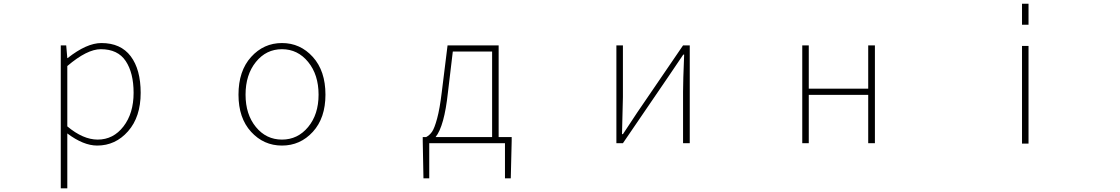

<svg xmlns="http://www.w3.org/2000/svg" viewBox="-20 -772 6040 1035"><path d="M342.8 -416V-90.8Q427.7 -19.5 506.8 -19.5Q590.8 -19.5 645.5 -90.3Q700.2 -161.1 700.2 -271.5Q700.2 -378.9 657.7 -442.9Q615.2 -506.8 523.4 -506.8Q449.2 -506.8 342.8 -416ZM307.6 243.2V-527.3H336.9L342.8 -459H344.7Q447.3 -540 526.4 -540Q630.9 -540 684.6 -468.8Q738.3 -397.5 738.3 -271.5Q738.3 -141.6 670.4 -64.5Q602.5 12.7 503.9 12.7Q429.7 12.7 342.8 -52.7V243.2Z M1265.6 -261.7Q1265.6 -389.6 1333.5 -464.8Q1401.4 -540 1500 -540Q1598.6 -540 1666.5 -464.8Q1734.4 -389.6 1734.4 -261.7Q1734.4 -135.7 1666.5 -61.5Q1598.6 12.7 1500 12.7Q1401.4 12.7 1333.5 -61.5Q1265.6 -135.7 1265.6 -261.7ZM1697.3 -261.7Q1697.3 -369.1 1641.1 -438Q1585 -506.8 1500 -506.8Q1415 -506.8 1359.4 -438Q1303.7 -369.1 1303.7 -261.7Q1303.7 -155.3 1359.4 -87.4Q1415 -19.5 1500 -19.5Q1585 -19.5 1641.1 -87.4Q1697.3 -155.3 1697.3 -261.7Z M2420.9 -494.1 2394.5 -272.5Q2375 -91.8 2328.1 -33.2H2632.8V-494.1ZM2668 -33.2H2738.3V-12.7L2733.4 189.5H2702.1V0H2293.9V189.5H2262.7L2258.8 -12.7V-33.2H2277.3Q2295.9 -43 2309.1 -62Q2322.3 -81.1 2336.4 -133.3Q2350.6 -185.5 2361.3 -274.4L2392.6 -527.3H2668Z M3302.7 0V-527.3H3337.9V-249Q3337.9 -226.6 3333 -48.8H3337.9Q3349.6 -65.4 3376 -106.4Q3402.3 -147.5 3414.1 -164.1L3662.1 -527.3H3698.2V0H3662.1V-277.3Q3662.1 -335 3668 -477.5H3663.1L3585.9 -363.3L3337.9 0Z M4304.7 0V-527.3H4339.8V-293.9H4660.2V-527.3H4696.3V0H4660.2V-260.7H4339.8V0Z M5489.3 -638.7V-752H5524.4V-638.7ZM5489.3 2V-524.4H5524.4V2Z"/></svg>

Font: GenEi Gothic M ExtraLight
Style: Regular
Weight: 200
Designer: o_tamon (Modified); [Source Han Sans]
Ryoko NISHIZUKA  (kana & ideographs); Paul D. Hunt (Latin, Greek & Cyrillic); Wenl
Version: Version 1.1a;Original Version 1.004